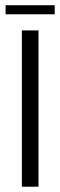

<svg xmlns="http://www.w3.org/2000/svg" viewBox="-20 -706 228 726"><path d="M62.7 0V-591H125.6V0ZM1.1 -652V-686.2H186.8V-652Z"/></svg>

Font: Alumni Sans SC Thin
Style: Regular
Weight: 100
Designer: Robert E. Leuschke
Foundry: Robert E. Leuschke
Version: Version 1.018